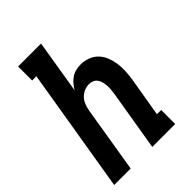

<svg xmlns="http://www.w3.org/2000/svg" viewBox="-215 -832 930 930"><g transform="rotate(-45 250.0 -367.5)"><path d="M7 0 113 -639H84V-735H241L196 -460Q204 -474 215.5 -487.5Q227 -501 241 -510.5Q255 -520 271.5 -524Q288 -528 304 -528Q330 -528 354 -519Q378 -510 395 -492Q412 -474 421 -450.5Q430 -427 433.5 -402Q437 -377 435.5 -350.5Q434 -324 430 -298L396 -96H425V0H268L320 -313Q322 -326 323 -339.5Q324 -353 323 -365.5Q322 -378 319 -390Q316 -402 309 -412Q302 -422 290.5 -427Q279 -432 266 -432Q249 -432 232 -424.5Q215 -417 203 -403.5Q191 -390 185 -373.5Q179 -357 176 -340L120 0Z"/></g></svg>

Font: Iosevka Gothic
Style: Bold Italic
Weight: 700
Italic angle: -9°
Monospace: yes
Designer: Belleve Invis
Foundry: Belleve Invis
Version: Version 15.5.1; ttfautohint (v1.8.4)